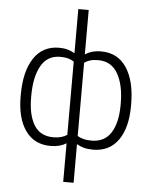

<svg xmlns="http://www.w3.org/2000/svg" viewBox="-62 -813 850 1068"><g transform="rotate(5 362.5 -279.5)"><path d="M54.2 -259.8Q54.2 -389.2 103.3 -463.6Q152.3 -538.1 244.6 -538.1Q271 -538.1 292.5 -532Q314 -525.9 331.5 -515.1V-761.7H389.6V-513.2Q407.2 -525.4 429 -531.7Q450.7 -538.1 479.5 -538.1Q571.8 -538.1 621.1 -463.6Q670.4 -389.2 670.4 -259.8V-249.5Q670.4 -128.4 621.3 -59.1Q572.3 10.3 480.5 10.3Q452.1 10.3 429.9 4.4Q407.7 -1.5 389.6 -12.7V203.1H331.5V-12.2Q313.5 -1 292 4.6Q270.5 10.3 243.7 10.3Q152.3 10.3 103.3 -59.1Q54.2 -128.4 54.2 -249.5ZM612.3 -259.8Q612.3 -362.8 576.2 -425.5Q540 -488.3 466.8 -488.3Q439.5 -488.3 420.9 -482.4Q402.3 -476.6 389.6 -466.8V-58.1Q403.8 -49.3 422.6 -44.2Q441.4 -39.1 467.8 -39.1Q541 -39.1 576.7 -95.5Q612.3 -151.9 612.3 -249.5ZM112.8 -249.5Q112.8 -151.4 147.2 -95.2Q181.6 -39.1 254.9 -39.1Q279.8 -39.1 298.3 -44.4Q316.9 -49.8 331.5 -59.1V-468.3Q318.4 -477.5 300 -482.9Q281.7 -488.3 255.9 -488.3Q182.6 -488.3 147.7 -425.8Q112.8 -363.3 112.8 -259.8Z"/></g></svg>

Font: Roboto Web
Style: Light
Weight: 300
Designer: Google
Version: Version 1.200310; 2013